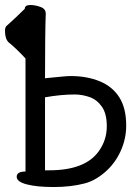

<svg xmlns="http://www.w3.org/2000/svg" viewBox="-39 -730 559 768"><path d="M175.8 18.1Q108.9 18.1 68.4 7.6Q27.8 -2.9 27.8 -22.9Q27.8 -43.9 63 -43.9V-496.1Q23.9 -538.1 -4.9 -561Q-19 -575.2 -19 -606Q-19 -619.1 -14.2 -625Q22 -657.2 60.1 -694.8Q60.1 -710 83 -710Q101.1 -710 122.6 -702.4Q144 -694.8 144 -675.8Q141.1 -595.2 141.1 -417L210.9 -423.8Q231 -425.8 244.1 -425.8Q309.1 -425.8 360.1 -404.8Q411.1 -383.8 438.5 -340.3Q465.8 -296.9 465.8 -228Q465.8 -172.9 442.4 -123Q418.9 -73.2 378.9 -39.6Q338.9 -5.9 298.8 3.9Q244.1 18.1 175.8 18.1ZM141.1 -48.8H158.2Q301.8 -48.8 356 -125Q388.2 -169.9 388.2 -225.1Q388.2 -274.9 368.7 -303Q349.1 -331.1 319.6 -341.6Q290 -352.1 259.8 -352.1Q205.1 -352.1 141.1 -340.8Z"/></svg>

Font: LXGW WenKai Mono GB Screen
Style: Regular
Weight: 400
Monospace: yes
Designer: LXGW / Fontworks Inc.
Foundry: LXGW / Fontworks Inc.
Version: Version 1.510;January 18,2025